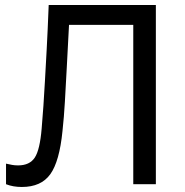

<svg xmlns="http://www.w3.org/2000/svg" viewBox="-20 -734 738 765"><path d="M67 11Q32 11 4 0V-82Q17 -79 28 -77Q39 -75 52 -75Q98 -75 118.5 -106Q139 -137 146 -222Q150 -268 153 -312.5Q156 -357 159 -410.5Q162 -464 166 -537Q170 -610 174 -714H601V0H511V-635H255Q250 -539 246 -464Q242 -389 238.5 -328Q235 -267 229 -212Q217 -91 180.5 -40Q144 11 67 11Z"/></svg>

Font: Noto Sans Living
Style: Regular
Weight: 400
Designer: Monotype Design Team
Foundry: Monotype Imaging Inc.
Version: Version 2.013; ttfautohint (v1.8.4.7-5d5b)